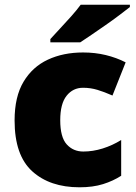

<svg xmlns="http://www.w3.org/2000/svg" viewBox="-20 -786 579 816"><path d="M318 10Q192 10 117 -58Q42 -126 42 -274Q42 -375 80 -438.5Q118 -502 183.5 -532.5Q249 -563 333 -563Q384 -563 429.5 -552Q475 -541 514 -521L458 -380Q424 -395 394.5 -404Q365 -413 333 -413Q290 -413 263 -379Q236 -345 236 -275Q236 -203 263.5 -172.5Q291 -142 334 -142Q375 -142 416.5 -155Q458 -168 495 -191V-39Q461 -17 418 -3.5Q375 10 318 10ZM532 -756Q514 -742 487 -721.5Q460 -701 429 -679.5Q398 -658 369.5 -638.5Q341 -619 321 -606H194V-620Q211 -639 235 -664.5Q259 -690 283 -717Q307 -744 323 -766H532Z"/></svg>

Font: Noto Sans Thaana Black
Style: Regular
Weight: 900
Designer: David Williams
Foundry: Google Inc.
Version: Version 3.001; ttfautohint (v1.8.4.7-5d5b)